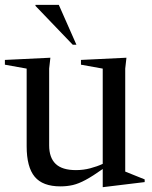

<svg xmlns="http://www.w3.org/2000/svg" viewBox="-24 -752 620 785"><path d="M177 -157.5Q177 -107.5 203.5 -82Q230 -56.5 286.5 -56.5Q317 -56.5 345.2 -64Q373.5 -71.5 396 -82V-471.5L307 -487.5V-507L493 -516L488 -471.5V-50.5L567.5 -18.5V-7.5L398.5 13H396V-61Q355 -32 326.2 -16.5Q297.5 -1 273.8 4.5Q250 10 223 10Q150.5 10 117.8 -29.5Q85 -69 85 -154V-471.5L-4 -487.5V-507L182 -516L177 -471.5ZM288.5 -569H273.5L121 -728V-732H216.5Z"/></svg>

Font: Newsreader Display
Style: Regular
Weight: 400
Designer: Hugues Gentile
Foundry: Production Type
Version: Version 1.001